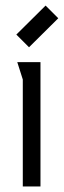

<svg xmlns="http://www.w3.org/2000/svg" viewBox="-20 -675 231 695"><path d="M126.5 -450.2V0H62.5V-387.2L42.5 -450.2ZM190.9 -608.9 85 -503.9 39.1 -549.8 145 -654.8Z"/></svg>

Font: Aubrey
Style: Regular
Weight: 400
Designer: Gayaneh Bagdasaryan | Cyreal.org
Foundry: Gayaneh Bagdasaryan | Cyreal.org
Version: Version 1.000